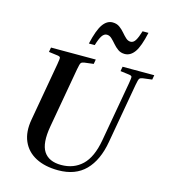

<svg xmlns="http://www.w3.org/2000/svg" viewBox="-132 -1022 998 1135"><g transform="rotate(15 367.0 -454.0)"><path d="M535 -652 540 -680H734L729 -652L673 -645Q659 -643 653.5 -636.5Q648 -630 642 -596L577 -229Q557 -114 496 -52Q435 10 330 10Q249 10 192.5 -19.5Q136 -49 111.5 -105Q87 -161 101 -239L164 -596Q170 -630 168 -636.5Q166 -643 151 -645L97 -652L102 -680H376L371 -652L315 -645Q301 -643 295.5 -636.5Q290 -630 284 -596L219 -229Q200 -122 231.5 -73.5Q263 -25 339 -25Q416 -25 467 -73.5Q518 -122 537 -229L602 -596Q608 -630 606 -636.5Q604 -643 589 -645ZM532 -756Q508 -756 490.5 -768.5Q473 -781 459 -797.5Q445 -814 431.5 -826.5Q418 -839 402 -839Q385 -839 372.5 -820.5Q360 -802 348 -761H312Q332 -848 357 -883Q382 -918 416 -918Q441 -918 458.5 -905.5Q476 -893 490 -876.5Q504 -860 517.5 -847.5Q531 -835 547 -835Q564 -835 576 -854Q588 -873 600 -913H636Q617 -826 592 -791Q567 -756 532 -756Z"/></g></svg>

Font: Inria Serif
Style: Bold Italic
Weight: 700
Italic angle: -10°
Designer: Black Foundry Team
Foundry: Black Foundry
Version: Version 1.000; ttfautohint (v1.8.3)